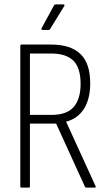

<svg xmlns="http://www.w3.org/2000/svg" viewBox="-20 -859 495 879"><path d="M79 0Q73 0 73 -6V-649Q73 -655 79 -655H215Q303 -655 348 -612Q393 -569 393 -478Q393 -406 364.5 -361Q336 -316 283 -302V-301L417 -8Q421 0 413 0H375Q371 0 369 -4L237 -293H117V-6Q117 0 112 0ZM117 -333H216Q286 -333 317.5 -369.5Q349 -406 349 -475Q349 -549 315.5 -581.5Q282 -614 215 -614H117ZM174 -722Q171 -722 170 -724Q169 -726 170 -729L227 -834Q230 -839 235 -839H271Q274 -839 275 -836.5Q276 -834 274 -831L210 -727Q208 -722 202 -722Z"/></svg>

Font: Sofia Sans Condensed Light
Style: Regular
Weight: 300
Designer: Botio Nikoltchev, Ani Petrova
Foundry: lettersoup
Version: Version 4.101